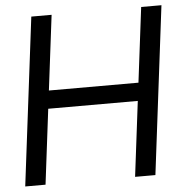

<svg xmlns="http://www.w3.org/2000/svg" viewBox="-52 -778 783 828"><g transform="rotate(-5 339.5 -364.0)"><path d="M23.9 0H111.8L151.9 -325.2H539.6L499.5 0H587.4L677.2 -727.5H589.4L549.3 -403.3H161.6L201.7 -727.5H113.8Z"/></g></svg>

Font: Guggenheim Sans Display
Style: Italic
Weight: 400
Italic angle: -7°
Designer: Modified by Tom Baber under direction of Pentagram Design 2023
Foundry: rsms
Version: Version 1.001;Glyphs 3.1.2 (3151)